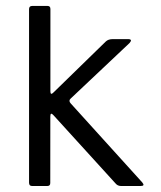

<svg xmlns="http://www.w3.org/2000/svg" viewBox="-20 -619 536 639"><path d="M215.2 -275 453.5 -11.8Q463.7 0.2 447.8 0H382.3Q371.5 -0.2 364.8 -8.2L158.3 -235.2Q147.5 -247.5 147.5 -231.2L147.3 -10.2Q147.5 0 137.7 0H86.8Q76.7 0.2 76.7 -11V-588Q76.5 -599.2 87 -599.2H138.5Q147.8 -599.2 147.8 -589L147.7 -315.3Q147.7 -300.5 158.3 -311.5L332 -480.8Q340.3 -488.8 355.3 -488.8H406Q422.5 -488.8 411.3 -476L215.2 -291Q207.2 -283.8 215.2 -275Z"/></svg>

Font: Vivano Light
Style: Regular
Weight: 300
Designer: Joe Prince, Josias Burgherr
Version: Version 2.064;September 19, 2022;FontCreator 14.0.0.2877 64-